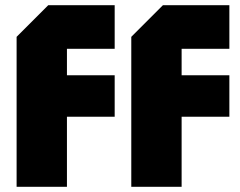

<svg xmlns="http://www.w3.org/2000/svg" viewBox="-20 -720 924 740"><path d="M44 0V-578L166 -700H422V-532H238V-430H422V-270H238V0ZM486 0V-578L608 -700H864V-532H680V-430H864V-270H680V0Z"/></svg>

Font: Tektur ExtraBold
Style: Regular
Weight: 800
Designer: Adam Jagosz
Foundry: Adam Jagosz
Version: Version 1.005;gftools[0.9.30]